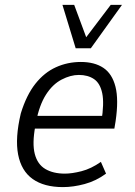

<svg xmlns="http://www.w3.org/2000/svg" viewBox="-20 -756 551 784"><path d="M237 8Q160 8 113.5 -25Q67 -58 54 -125Q41 -192 65 -293Q88 -368 124.5 -414Q161 -460 208.5 -481.5Q256 -503 310 -503Q366 -503 402 -479Q438 -455 451.5 -402Q465 -349 452 -261L447 -231H106L115 -283H416L394 -260Q406 -334 397.5 -375Q389 -416 364 -433Q339 -450 302 -450Q268 -450 231.5 -431Q195 -412 168 -370Q141 -328 127 -258L124 -240Q111 -170 122 -127.5Q133 -85 165 -66Q197 -47 245 -47Q274 -47 313 -57Q352 -67 392 -95L413 -47Q372 -17 325.5 -4.5Q279 8 237 8ZM289 -559 235 -736H283L332 -604L432 -736H478L351 -559Z"/></svg>

Font: Nunito Sans 7pt Condensed Light
Style: Italic
Weight: 300
Width: 3
Italic angle: -9°
Designer: Vernon Adams
Foundry: Vernon Adams
Version: Version 3.101;gftools[0.9.27]